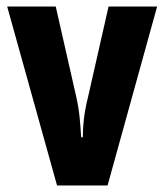

<svg xmlns="http://www.w3.org/2000/svg" viewBox="-20 -569 505 589"><path d="M155 0 2 -549H151L213 -276Q221 -241 224 -211.5Q227 -182 229 -148H234Q234 -175 237.5 -205Q241 -235 250 -271L313 -549H462L310 0Z"/></svg>

Font: Noto Sans Gurmukhi ExtraCondensed ExtraBold
Style: Regular
Weight: 800
Width: 2
Designer: Jelle Bosma - Monotype Design Team
Foundry: Monotype Imaging Inc.
Version: Version 2.004; ttfautohint (v1.8.4.7-5d5b)